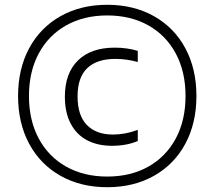

<svg xmlns="http://www.w3.org/2000/svg" viewBox="-20 -771 896 802"><path d="M55.5 -370Q55.5 -483.5 102 -569.8Q148.5 -656 233 -703.5Q317.5 -751 428 -751Q538.5 -751 623 -703.5Q707.5 -656 754 -569.8Q800.5 -483.5 800.5 -370Q800.5 -256.5 754 -170.2Q707.5 -84 623 -36.5Q538.5 11 428 11Q317.5 11 233 -36.5Q148.5 -84 102 -170.2Q55.5 -256.5 55.5 -370ZM755 -370Q755 -471 714.5 -547Q674 -623 600 -664.8Q526 -706.5 428 -706.5Q330 -706.5 256 -664.8Q182 -623 141.5 -547Q101 -471 101 -370Q101 -269 141.5 -193Q182 -117 256 -75.2Q330 -33.5 428 -33.5Q526 -33.5 600 -75.2Q674 -117 714.5 -193Q755 -269 755 -370ZM251 -367Q251 -465 305.5 -518.5Q360 -572 459.5 -572Q510.5 -572 555.5 -558.5V-512Q508 -525 462.5 -525Q384.5 -525 344.2 -486.2Q304 -447.5 304 -368.5Q304 -289 342.8 -249Q381.5 -209 452 -209Q503 -209 555.5 -228.5V-182Q509 -162 447.5 -162Q388 -162 343.8 -185.2Q299.5 -208.5 275.2 -254.8Q251 -301 251 -367Z"/></svg>

Font: Encode Sans Light
Style: Regular
Weight: 300
Designer: Multiple Designers
Foundry: Impallari Type
Version: Version 2.000